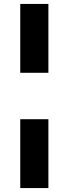

<svg xmlns="http://www.w3.org/2000/svg" viewBox="-20 -762 349 976"><path d="M83 -742H226V-392H83ZM83 -156H226V194H83Z"/></svg>

Font: APTA Sans Regular
Style: Bold Italic
Weight: 700
Version: Version 7.200